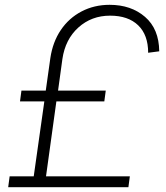

<svg xmlns="http://www.w3.org/2000/svg" viewBox="-20 -777 689 797"><path d="M14 0 20 -45H120L164 -356H63L69 -401H170L189 -536Q199 -603 232.5 -652.5Q266 -702 318.5 -729.5Q371 -757 435 -757Q524 -757 582 -707Q640 -657 641 -564L595 -558Q595 -632 553.5 -672Q512 -712 437 -712Q360 -712 305.5 -663Q251 -614 239 -532L221 -401H419L413 -356H214L171 -45H519L513 0Z"/></svg>

Font: Plus Jakarta Sans ExtraLight
Style: Italic
Weight: 200
Italic angle: -8°
Designer: Gumpita Rahayu
Foundry: Tokotype
Version: Version 2.071; ttfautohint (v1.8.4.7-5d5b);gftools[0.9.29]